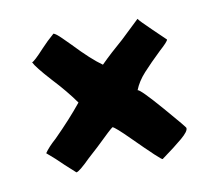

<svg xmlns="http://www.w3.org/2000/svg" viewBox="-47 -735 460 407"><g transform="rotate(-10 183.5 -531.0)"><path d="M272 -682ZM273 -380Q271 -378 214 -435Q186 -463 180 -465Q176 -463 141 -429L119 -409Q107 -397 99 -390.5Q91 -384 88 -384L66 -404Q50 -420 32 -435Q40 -447 57 -462Q93 -498 118 -529Q99 -556 70 -587Q41 -619 36 -630Q41 -631 63 -655Q76 -669 90 -681L91 -682Q96 -681 108.5 -668.5Q121 -656 125 -652Q160 -615 183 -599Q204 -620 232 -644Q272 -682 272 -682Q275 -677 299 -654Q323 -631 326 -628Q326 -624 307 -607Q284 -585 268.5 -568Q253 -551 246 -533Q252 -533 294 -484.5Q336 -436 334 -436Q335 -429 318.5 -415Q302 -401 273 -380Z"/></g></svg>

Font: Londrina Solid Light
Style: Regular
Weight: 300
Designer: Marcelo Magalhaes
Foundry: Marcelo Magalhães
Version: Version 1.002